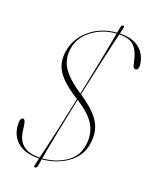

<svg xmlns="http://www.w3.org/2000/svg" viewBox="-117 -814 749 936"><g transform="rotate(15 258.0 -346.0)"><path d="M175 -3.5Q173.5 -3.5 172 -3.5Q168.5 10.5 166.5 18.5Q164.5 26.5 163 32Q159 43.5 151.5 43.5Q143 43.5 146.5 32.5Q148.5 26.5 151.2 18Q154 9.5 158.5 -4Q92 -7.5 55 -40Q18 -72.5 16.5 -127Q16 -153 21 -162.5Q26 -172 33 -172Q44 -172 46 -144.5L48 -108.5Q53.5 -15.5 160 -9Q167.5 -31 180.2 -69.5Q193 -108 213 -171.5Q233 -235 262 -331.5Q206 -373.5 177.8 -409.5Q149.5 -445.5 144.8 -481.5Q140 -517.5 154 -559.5Q174 -618 231 -656.5Q288 -695 364.5 -695Q366 -695 367.5 -695Q370 -705 372 -711.8Q374 -718.5 375.5 -723.5Q378.5 -736 387 -736Q395.5 -736 391 -723Q389.5 -718.5 387.5 -711.8Q385.5 -705 381.5 -694.5Q443 -691 476.5 -661.8Q510 -632.5 515.5 -584.5Q518 -564.5 513.5 -555Q509 -545.5 501.5 -545.5Q493.5 -545.5 490.5 -550.5Q487.5 -555.5 486 -563L481.5 -594.5Q474 -640.5 451.2 -663.5Q428.5 -686.5 380 -689.5Q373 -669 360.2 -630.2Q347.5 -591.5 326.8 -526Q306 -460.5 275 -359Q328 -317 355 -280Q382 -243 386.5 -205.5Q391 -168 377.5 -123.5Q365 -85 333.8 -58Q302.5 -31 260.5 -17.2Q218.5 -3.5 175 -3.5ZM171.5 -572.5Q160.5 -537.5 164.8 -504.8Q169 -472 194.2 -437.5Q219.5 -403 271 -362Q302 -464 320.8 -529Q339.5 -594 350 -631.8Q360.5 -669.5 366 -690Q364.5 -690 362.5 -690Q294 -690 240.8 -656.8Q187.5 -623.5 171.5 -572.5ZM359.5 -114.5Q377.5 -173.5 357.5 -224.2Q337.5 -275 266 -328.5Q237.5 -233.5 219 -170.5Q200.5 -107.5 189.8 -68.8Q179 -30 173.5 -8.5Q175 -8.5 177 -8.5Q241 -8.5 292.2 -35.5Q343.5 -62.5 359.5 -114.5Z"/></g></svg>

Font: Fraunces 144pt S000 Thin
Style: Italic
Weight: 100
Italic angle: -16°
Version: Version 1.000; ttfautohint (v1.8.3)